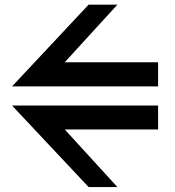

<svg xmlns="http://www.w3.org/2000/svg" viewBox="-20 -500 729 801"><path d="M349.6 -480.5Q269.5 -394.5 30.3 -139.6Q182.6 -139.6 639.6 -139.6Q639.6 -165 639.6 -240.2Q543 -240.2 250 -240.2Q304.7 -299.8 469.7 -480.5Q440.4 -480.5 349.6 -480.5ZM469.7 280.3Q415 219.7 250 40Q347.7 40 639.6 40Q639.6 14.6 639.6 -59.6Q487.3 -59.6 30.3 -59.6Q110.4 25.4 349.6 280.3Q379.9 280.3 469.7 280.3Z"/></svg>

Font: Alibu-Mazigh Belqasem 1
Style: Bold
Weight: 400
Designer: Mazigh Mubarik Belqasem
Version: Version 1.0